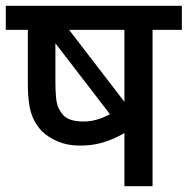

<svg xmlns="http://www.w3.org/2000/svg" viewBox="-20 -642 647 662"><path d="M607 -622V-539H506V0H409V-227L434 -198Q409 -182 382 -169Q355 -156 324.5 -148Q294 -140 255 -140Q213 -140 180 -154Q147 -168 125 -189Q108 -207 97 -228.5Q86 -250 81 -280.5Q76 -311 76 -354V-539H0V-622ZM409 -539H171V-364Q171 -326 173.5 -303.5Q176 -281 182.5 -268Q189 -255 199 -244Q210 -233 227.5 -228Q245 -223 268 -223Q298 -223 326 -233.5Q354 -244 377 -258L409 -276ZM147 -524 196 -568 422 -274 370 -234Z"/></svg>

Font: Noto Sans Devanagari Medium
Style: Regular
Weight: 500
Version: Version 2.003